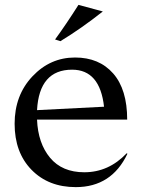

<svg xmlns="http://www.w3.org/2000/svg" viewBox="-20 -756 578 788"><path d="M276 -470Q141 -470 132 -304L407 -318Q390 -470 276 -470ZM40 -248Q40 -365 113 -442.5Q186 -520 288 -520Q387 -520 444.5 -454.5Q502 -389 502 -265H132Q136 -168 185.5 -108.5Q235 -49 326 -49Q426 -49 500 -127L503 -125Q438 12 291 12Q179 12 109.5 -59Q40 -130 40 -248ZM206 -594Q252 -657 302 -736L402 -709Q315 -640 228 -587Z"/></svg>

Font: Coconat
Style: Regular
Weight: 400
Designer: Sara Lavazza
Foundry: Collletttivo
Version: Version 1.000;Glyphs 3.2 (3217)